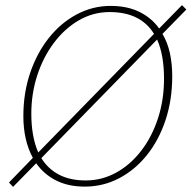

<svg xmlns="http://www.w3.org/2000/svg" viewBox="-20 -713 746 748"><path d="M706 -676 613 -581Q633 -547 642 -505.5Q651 -464 651 -416Q651 -324 625 -245.5Q599 -167 552.5 -109Q506 -51 444 -18.5Q382 14 310 14Q246 14 198.5 -10Q151 -34 121 -77L31 15L15 -2L108 -98Q71 -166 71 -261Q71 -351 97.5 -429Q124 -507 170.5 -565.5Q217 -624 279 -657Q341 -690 411 -690Q476 -690 523.5 -666.5Q571 -643 600 -602L689 -693ZM102 -270Q102 -181 129 -119L580 -581Q528 -666 407 -666Q343 -666 287.5 -634Q232 -602 190 -546Q148 -490 125 -419Q102 -348 102 -270ZM314 -10Q377 -10 432.5 -40.5Q488 -71 530 -125.5Q572 -180 595.5 -252Q619 -324 619 -406Q619 -499 592 -559L141 -97Q167 -55 210 -32.5Q253 -10 314 -10Z"/></svg>

Font: Source Serif 4 SmText ExtraLight
Style: Italic
Weight: 200
Italic angle: -12°
Designer: Frank Grießhammer
Foundry: Adobe
Version: Version 4.005;hotconv 1.1.0;makeotfexe 2.6.0